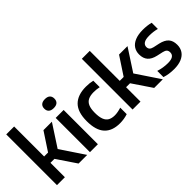

<svg xmlns="http://www.w3.org/2000/svg" viewBox="-1 -1480 2162 2162"><g transform="rotate(-45 1080.0 -399.0)"><path d="M403.5 0 248.5 -229.5H185.5V0H59.5V-808H185.5V-330.5H248L389.5 -545.5H524L352.5 -282L541 0Z M584.5 0V-545.5H711V0ZM567 -710Q567 -744 587.5 -762.8Q608 -781.5 648 -781.5Q688 -781.5 708.2 -762.8Q728.5 -744 728.5 -710Q728.5 -675.5 708.2 -657Q688 -638.5 648 -638.5Q608 -638.5 587.5 -657Q567 -675.5 567 -710Z M805.5 -272Q805.5 -417.5 874.2 -485.8Q943 -554 1073.5 -554Q1132 -554 1180 -542.5V-439.5Q1135.5 -449 1093 -449Q1038 -449 1003.8 -432Q969.5 -415 953 -376.8Q936.5 -338.5 936.5 -274Q936.5 -208 952 -168.5Q967.5 -129 998.5 -111.8Q1029.5 -94.5 1077.5 -94.5Q1120 -94.5 1180 -113V-10Q1120.5 10 1054 10Q932 10 868.8 -58.8Q805.5 -127.5 805.5 -272Z M1607.5 0 1452.5 -229.5H1389.5V0H1263.5V-808H1389.5V-330.5H1452L1593.5 -545.5H1728L1556.5 -282L1745 0Z M1767.5 -12.5V-111Q1840.5 -87.5 1916 -87.5Q2019 -87.5 2019 -155.5Q2019 -181.5 2005.5 -195.8Q1992 -210 1961 -217L1887 -233.5Q1818.5 -249 1786 -286.5Q1753.5 -324 1753.5 -387Q1753.5 -437 1779 -474.8Q1804.5 -512.5 1855.2 -533.2Q1906 -554 1979.5 -554Q2048 -554 2106.5 -539V-440.5Q2051 -456 1984.5 -456Q1924 -456 1897.2 -437.5Q1870.5 -419 1870.5 -388.5Q1870.5 -364.5 1883.8 -350.2Q1897 -336 1927 -329L2001 -313Q2070.5 -297 2103 -260.5Q2135.5 -224 2135.5 -159.5Q2135.5 -107 2109.8 -68.8Q2084 -30.5 2035 -10.2Q1986 10 1918 10Q1834.5 10 1767.5 -12.5Z"/></g></svg>

Font: Encode Sans Semi Condensed SmBd
Style: Regular
Weight: 600
Width: 4
Designer: Multiple Designers
Foundry: Impallari Type
Version: Version 2.000